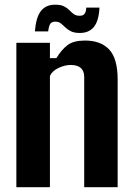

<svg xmlns="http://www.w3.org/2000/svg" viewBox="-20 -778 555 798"><path d="M48 0V-600H187.5V-536.5H214.5Q236 -572 261 -590.8Q286 -609.5 333.5 -609.5Q399 -609.5 434 -572Q469 -534.5 469 -447V0H330V-459Q329.5 -484 315.2 -496Q301 -508 274 -508Q250 -508 223.5 -495.8Q197 -483.5 187.5 -462.5V0ZM338.5 -746.5H393.5Q390.5 -690.5 370 -665.8Q349.5 -641 312 -641Q288.5 -641 274.8 -648Q261 -655 251.5 -664.2Q242 -673.5 232.8 -680.8Q223.5 -688 209.5 -688Q194 -688 188.2 -677.8Q182.5 -667.5 180 -647.5H125Q129.5 -705.5 149.8 -732Q170 -758.5 209.5 -758.5Q233 -758.5 246.5 -751.5Q260 -744.5 268.8 -735.2Q277.5 -726 286.8 -719.2Q296 -712.5 311 -712.5Q326 -712.5 332 -721.2Q338 -730 338.5 -746.5Z"/></svg>

Font: Big Shoulders Thin ExtraBold
Style: Regular
Weight: 800
Version: Version 2.002